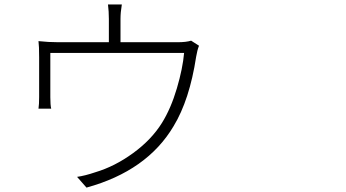

<svg xmlns="http://www.w3.org/2000/svg" viewBox="-20 -811 1540 855"><path d="M831.1 -629.9 866.2 -607.4Q858.4 -587.9 853.5 -558.6Q824.2 -366.2 752.9 -249Q634.8 -49.8 365.2 24.4L323.2 -23.4Q358.4 -28.3 404.3 -43.9Q490.2 -69.3 572.3 -128.9Q654.3 -188.5 701.2 -263.7Q741.2 -328.1 767.6 -417.5Q793.9 -506.8 799.8 -575.2H204.1V-377.9Q204.1 -342.8 208 -327.1H151.4Q154.3 -345.7 154.3 -378.9V-555.7Q154.3 -606.4 151.4 -627.9Q195.3 -623 239.3 -623H464.8V-726.6Q464.8 -759.8 460.9 -791H522.5Q516.6 -755.9 516.6 -726.6V-623H771.5Q808.6 -623 831.1 -629.9Z"/></svg>

Font: Bpmf Zihi Sans Light
Style: Light
Weight: 300
Foundry: But Ko
Version: Version 1.320